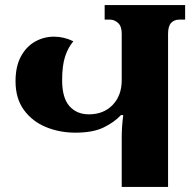

<svg xmlns="http://www.w3.org/2000/svg" viewBox="-20 -734 763 754"><path d="M391 -714H707V-657H685Q664 -657 652 -644Q640 -631 640 -601V0H458V-193Q458 -216 459.5 -237.5Q461 -259 464 -282H455Q429 -254 387 -233.5Q345 -213 276 -213Q214 -213 160.5 -235Q107 -257 74 -302Q41 -347 41 -415Q41 -473 62 -512Q83 -551 117.5 -570.5Q152 -590 192 -590Q231 -590 268 -572Q247 -547 235.5 -511.5Q224 -476 224 -419Q224 -350 252.5 -317.5Q281 -285 329 -285Q387 -285 422.5 -322Q458 -359 458 -419V-602Q458 -631 443.5 -644Q429 -657 412 -657H391Z"/></svg>

Font: Noto Serif Georgian ExtraBold
Style: Regular
Weight: 800
Designer: Monotype Design Team, Akaki Razmadze
Foundry: Google LLC
Version: Version 2.003; ttfautohint (v1.8.4.7-5d5b)